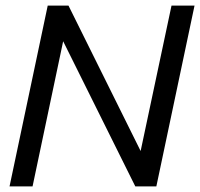

<svg xmlns="http://www.w3.org/2000/svg" viewBox="-20 -664 713 684"><path d="M14 0 150 -644H224L481 -126L591 -644H673L537 0H462L205 -517L96 0Z"/></svg>

Font: Kanit Light
Style: Italic
Weight: 300
Italic angle: -12°
Designer: Katatrad Team
Foundry: CadsonDemak
Version: Version 2.000; ttfautohint (v1.8.3)